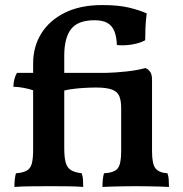

<svg xmlns="http://www.w3.org/2000/svg" viewBox="-20 -736 722 759"><path d="M37 3Q37 -14 38.5 -27Q40 -40 43 -51Q70 -53 85 -61Q100 -69 105.5 -88.5Q111 -108 111 -145V-379Q98 -384 74.5 -388.5Q51 -393 33 -393Q33 -407 36.5 -421.5Q40 -436 47 -448H111V-485Q111 -552 143.5 -604Q176 -656 237 -686Q298 -716 384 -716Q448 -716 489.5 -706Q531 -696 560 -683Q556 -652 555 -626.5Q554 -601 554 -577Q535 -566 504 -560.5Q473 -555 442 -558Q441 -591 432 -613Q423 -635 404 -645.5Q385 -656 354 -656Q288 -656 261 -621Q234 -586 234 -516V-448H401Q438 -449 480 -453.5Q522 -458 555 -467Q567 -462 574 -451.5Q581 -441 581 -420V-138Q581 -87 595 -70Q609 -53 642 -51Q646 -40 647 -26Q648 -12 648 3Q634 2 612 1.5Q590 1 565 0.5Q540 0 517 0Q494 0 469.5 0.5Q445 1 423 1.5Q401 2 385 3Q385 -14 386.5 -27Q388 -40 391 -51Q431 -53 445 -70Q459 -87 459 -137V-309Q459 -337 452 -355Q445 -373 423.5 -381.5Q402 -390 359 -390Q339 -390 313 -388.5Q287 -387 265.5 -384Q244 -381 234 -378V-150Q234 -113 240 -92.5Q246 -72 261.5 -63Q277 -54 303 -51Q307 -40 308 -27Q309 -14 309 3Q286 1 251 0.5Q216 0 180 0Q143 0 101.5 0.5Q60 1 37 3Z"/></svg>

Font: Vollkorn SemiBold
Style: Regular
Weight: 600
Designer: Friedrich Althausen
Foundry: Friedrich Althausen
Version: Version 5.000